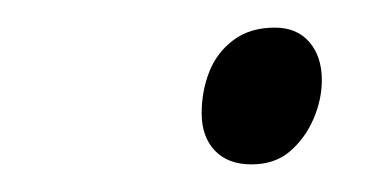

<svg xmlns="http://www.w3.org/2000/svg" viewBox="-20 -562 282 139"><path d="M162 -443Q145 -443 135.5 -453Q126 -463 126 -480Q126 -496 131.5 -510Q137 -524 149 -533Q161 -542 179 -542Q195 -542 204 -531.5Q213 -521 213 -504Q213 -490 207 -476Q201 -462 190 -452.5Q179 -443 162 -443Z"/></svg>

Font: Noto Sans Display Light
Style: Italic
Weight: 300
Italic angle: -12°
Designer: Monotype Design Team
Foundry: Monotype Imaging Inc.
Version: Version 2.003